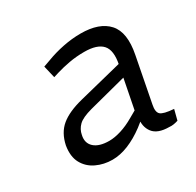

<svg xmlns="http://www.w3.org/2000/svg" viewBox="-107 -830 709 694"><g transform="rotate(-30 247.0 -483.5)"><path d="M451 -262Q442 -259 432.5 -257.5Q423 -256 415 -257Q366 -257 347 -282Q328 -307 335 -344L333 -359L369 -543Q380 -598 358.5 -622Q337 -646 283 -646Q250 -646 220 -640.5Q190 -635 167 -628L144 -621L132 -672L160 -682Q194 -695 231.5 -702.5Q269 -710 305 -710Q383 -710 419 -670Q455 -630 438 -544L402 -358Q396 -329 407.5 -318.5Q419 -308 462 -305ZM178 -257Q142 -257 111.5 -271.5Q81 -286 65.5 -314.5Q50 -343 57 -386Q67 -434 98.5 -460Q130 -486 190 -501L390 -551L380 -500L203 -454Q162 -443 146 -427.5Q130 -412 126 -390Q119 -359 139.5 -340.5Q160 -322 202 -322Q224 -322 251.5 -330.5Q279 -339 308 -356L359 -385L358 -346L314 -311Q279 -285 244.5 -271Q210 -257 178 -257Z"/></g></svg>

Font: REM Light
Style: Italic
Weight: 300
Italic angle: -11°
Designer: Octavio Pardo
Foundry: Ashler Design
Version: Version 1.005;gftools[0.9.28]